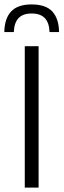

<svg xmlns="http://www.w3.org/2000/svg" viewBox="-30 -848 288 868"><path d="M144.5 0H82V-639H144.5ZM113 -828Q177 -828 206.5 -796Q236 -764 237 -703H194Q192.5 -745.5 172.5 -766.2Q152.5 -787 113 -787Q73.5 -787 53.8 -766Q34 -745 32.5 -703H-10.5Q-9.5 -764 20.2 -796Q50 -828 113 -828Z"/></svg>

Font: Anek Latin Light
Style: Regular
Weight: 300
Designer: Yesha Goshar
Foundry: Ek Type
Version: Version 1.003